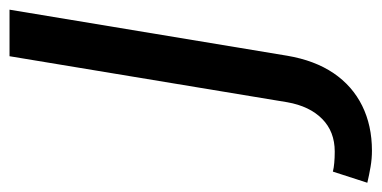

<svg xmlns="http://www.w3.org/2000/svg" viewBox="-274 -582 801 403"><g transform="rotate(90 126.5 -380.5)"><path d="M43 0H-54.7L42 -583Q51.8 -640.6 78.6 -680.2Q105.5 -719.7 147 -740.2Q188.5 -760.7 241.2 -760.7Q258.3 -760.7 275.1 -757.8Q292 -754.9 308.6 -751L285.2 -678.7Q277.3 -680.7 266.8 -681.6Q256.3 -682.6 243.2 -682.6Q201.2 -682.6 174.6 -656.2Q147.9 -629.9 139.6 -583Z"/></g></svg>

Font: Inter Tight
Style: Italic
Weight: 400
Italic angle: -9.39999°
Designer: Rasmus Andersson
Foundry: rsms
Version: Version 3.002